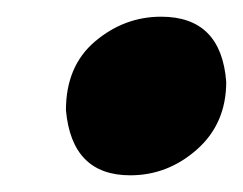

<svg xmlns="http://www.w3.org/2000/svg" viewBox="-20 -406 291 230"><path d="M136 -196Q66 -196 59 -274Q59 -327 94 -356.5Q129 -386 173 -386Q245 -386 251 -308Q251 -258 216 -227Q181 -196 136 -196Z"/></svg>

Font: Argentum Sans
Style: Bold Italic
Weight: 700
Italic angle: -11°
Designer: Julieta Ulanovsky (font), Cristiano Sobral (main changes and remaster)
Foundry: Julieta Ulanovsky (font), Cristiano Sobral (main changes and remaster)
Version: Version 2.007;June 15, 2022;FontCreator 14.0.0.2814 64-bit; 